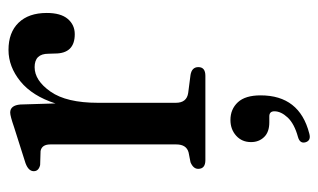

<svg xmlns="http://www.w3.org/2000/svg" viewBox="-168 -336 749 452"><g transform="rotate(-90 206.0 -109.5)"><path d="M186.5 -435.5 189 -353Q206.5 -407.5 241 -435.5Q275.5 -463.5 315 -463.5Q356 -463.5 379 -439.8Q402 -416 402 -373.5Q402 -340.5 388 -324Q374 -307.5 352 -307.5Q306.5 -307.5 306.5 -354L306 -369.5Q306 -402 274.5 -402Q243 -402 216.8 -364.5Q190.5 -327 190.5 -253V-69.5Q190.5 -44 213.5 -40.5L256 -35Q274.5 -32 274.5 -16.5Q274.5 0 254 0H55.5Q35 0 35 -17Q35 -28.5 50.5 -35L73.5 -39.5Q92.5 -44.5 92.5 -68.5V-365Q92.5 -385 77 -388L44 -389Q29.5 -392.5 29.5 -404Q29.5 -416.5 48.5 -423.5L133.5 -450.5Q159.5 -459.5 167.5 -459.5Q184.5 -459.5 186.5 -435.5ZM144.5 150.5Q121.5 150.5 109.8 138.2Q98 126 98 107.5Q98 86 113 72.5Q128 59 150 59Q175.5 59 191.8 76.5Q208 94 208 130Q208 221.5 118.5 244.5Q101.5 249.5 97.5 235.5Q94 222.5 110 218Q141 209.5 155.8 193.8Q170.5 178 170.5 162.5Q170.5 150.5 158.5 150.5Z"/></g></svg>

Font: Fraunces 72pt Soft
Style: Regular
Weight: 400
Version: Version 1.000;[b76b70a41]